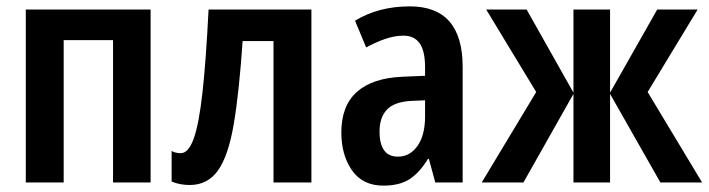

<svg xmlns="http://www.w3.org/2000/svg" viewBox="-20 -573 2226 603"><path d="M453 -543V0H335V-447H180V0H61V-543Z M958 0H839V-444H742Q731 -282 714 -182.5Q697 -83 664.5 -37.5Q632 8 576 8Q544 8 519 -3V-99Q530 -92 548 -92Q572 -92 588.5 -138Q605 -184 616 -283.5Q627 -383 635 -543H958Z M1267 -553Q1433 -553 1433 -363V0H1347L1327 -74H1324Q1298 -31 1266.5 -10.5Q1235 10 1184 10Q1119 10 1085.5 -38Q1052 -86 1052 -157Q1052 -241 1101 -284.5Q1150 -328 1244 -332L1315 -335V-361Q1315 -413 1298 -437Q1281 -461 1247 -461Q1220 -461 1190.5 -451Q1161 -441 1130 -424L1095 -508Q1169 -553 1267 -553ZM1315 -258 1270 -256Q1218 -253 1195 -228.5Q1172 -204 1172 -160Q1172 -81 1230 -81Q1267 -81 1291 -114.5Q1315 -148 1315 -208Z M2171 -543 2014 -284 2185 0H2054L1896 -278V0H1781V-278L1624 0H1493L1664 -284L1507 -543H1634L1781 -282V-543H1896V-282L2044 -543Z"/></svg>

Font: Noto Sans Disp Cond SemBd
Style: Regular
Weight: 600
Width: 3
Designer: Monotype Design Team
Foundry: Monotype Imaging Inc.
Version: Version 2.000;GOOG;noto-source:20170915:90ef993387c0; ttfaut